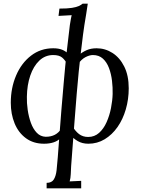

<svg xmlns="http://www.w3.org/2000/svg" viewBox="-20 -775 769 1050"><path d="M235 255V225Q263 225 274.5 206Q286 187 289.5 155.5Q293 124 296 85Q300 38 304.5 -28Q309 -94 315.5 -170.5Q322 -247 329 -328.5Q336 -410 344.5 -489Q353 -568 362 -638Q366 -665 368 -673.5Q370 -682 372 -692Q354 -691 336 -690Q318 -689 300 -688L305 -728Q349 -728 373.5 -732Q398 -736 411 -742Q424 -748 432 -755H460Q457 -730 451.5 -699Q446 -668 441.5 -638Q437 -608 434 -585Q427 -530 421.5 -482.5Q416 -435 410.5 -382.5Q405 -330 399.5 -261.5Q394 -193 386.5 -97.5Q379 -2 369 134Q368 154 367 177Q366 200 361 217Q377 216 392.5 215.5Q408 215 424 214V255ZM221 11Q163 11 122 -19Q81 -49 60 -100Q39 -151 39 -213Q39 -294 68 -362Q97 -430 149.5 -470.5Q202 -511 271 -511Q300 -511 320 -503Q340 -495 356 -478L349 -422Q336 -447 319.5 -460.5Q303 -474 271 -474Q227 -474 195 -443.5Q163 -413 145.5 -361.5Q128 -310 127 -246Q126 -212 131.5 -174Q137 -136 149 -103Q161 -70 181 -49Q201 -28 230 -27Q259 -27 280 -38Q301 -49 315 -71L313 -21Q296 -4 273 3.5Q250 11 221 11ZM463 11Q430 11 405 -3.5Q380 -18 361 -41L371 -92Q391 -58 412 -42Q433 -26 462 -26Q497 -26 522 -48.5Q547 -71 563 -107Q579 -143 587 -184Q595 -225 596 -261Q597 -296 592.5 -333.5Q588 -371 576 -403Q564 -435 542.5 -454.5Q521 -474 488 -474Q470 -474 447.5 -462.5Q425 -451 405 -422L410 -473Q430 -490 453.5 -500.5Q477 -511 508 -511Q555 -511 595 -485.5Q635 -460 659.5 -411Q684 -362 684 -292Q684 -232 668 -177Q652 -122 622.5 -80Q593 -38 552.5 -13.5Q512 11 463 11Z"/></svg>

Font: Lora Italic
Style: Italic
Weight: 400
Italic angle: -3°
Designer: Olga Karpushina, Alexei Vanyashin (Cyrillic)
Foundry: Cyreal
Version: Version 2.210; ttfautohint (v1.8.1.43-b0c9)